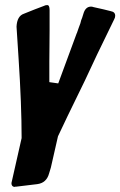

<svg xmlns="http://www.w3.org/2000/svg" viewBox="-20 -756 473 755"><path d="M127 -32 44 -22H41L36 -21Q25 -23 25 -36Q25 -37 27 -45L65 -213Q65 -345 53 -527L45 -651Q47 -693 74 -702Q118 -720 156 -734H155Q160 -736 166 -736Q175 -736 175 -716V-636Q175 -612 174.5 -571Q174 -530 174 -513V-433L209 -428Q270 -592 282 -626V-625Q285 -635 290 -648L296 -664Q299 -678 303 -686L308 -702Q316 -730 338 -730Q343 -730 348 -728Q394 -718 416 -712Q433 -709 433 -694Q433 -687 429 -680L362 -542Q323 -456 246 -300Q216 -236 208 -220Q206 -211 180 -97L173 -74Q163 -37 127 -32Z"/></svg>

Font: Bangerz Fix
Style: Regular
Weight: 400
Designer: vernon adams
Foundry: Vernon Adams
Version: Version 2.10;December 28, 2023;FontCreator 13.0.0.2683 64-bi